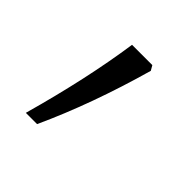

<svg xmlns="http://www.w3.org/2000/svg" viewBox="-83 -184 382 382"><g transform="rotate(45 107.5 6.5)"><path d="M144 -116.2 149.9 -106Q113.3 23.4 64.9 128.9H33.2Q70.8 -5.4 86.9 -116.2Z"/></g></svg>

Font: Zoram GWeb Light
Style: Regular
Weight: 300
Foundry: Ascender Corporation
Version: Version 1.000